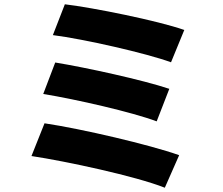

<svg xmlns="http://www.w3.org/2000/svg" viewBox="-20 -818 1040 897"><path d="M283 -798 227 -654C370 -636 665 -569 779 -527L841 -678C715 -722 416 -782 283 -798ZM238 -526 182 -379C335 -354 598 -294 712 -251L771 -403C645 -445 384 -502 238 -526ZM188 -242 127 -89C287 -65 614 5 750 59L817 -93C679 -142 362 -216 188 -242Z"/></svg>

Font: ChiuKong Gothic MN Heavy
Style: Regular
Weight: 900
Designer: Ryoko NISHIZUKA 西塚涼子 (kana, bopomofo & ideographs); Paul D. Hunt (Latin, Greek & Cyrillic); Sandoll Communications 산돌커뮤니
Foundry: Adobe
Version: Version 1.300